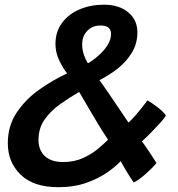

<svg xmlns="http://www.w3.org/2000/svg" viewBox="-20 -726 738 798"><path d="M222.5 52Q119.5 52 66 0.2Q12.5 -51.5 12.5 -131Q12.5 -202 48.5 -256.8Q84.5 -311.5 141 -352Q197.5 -392.5 259 -421Q241 -443 225.8 -475.8Q210.5 -508.5 210.5 -543Q210.5 -594.5 238 -631.2Q265.5 -668 311.2 -687.2Q357 -706.5 412 -706.5Q474.5 -706.5 512.8 -675Q551 -643.5 551 -591.5Q551 -546 529.2 -509Q507.5 -472 471.8 -443.2Q436 -414.5 393.5 -393Q407 -374.5 428.8 -342.5Q450.5 -310.5 473.8 -276.2Q497 -242 514 -216.5Q525 -226 541.5 -244.8Q558 -263.5 572.5 -282Q587 -300.5 592.5 -309Q608 -300.5 633 -281.8Q658 -263 669.5 -246Q664.5 -236 646.8 -216.2Q629 -196.5 607.8 -175Q586.5 -153.5 570 -138.5Q585.5 -117.5 601.5 -93.2Q617.5 -69 630.5 -48.5Q613.5 -28 586 -3.5Q558.5 21 536 32.5Q523.5 15.5 507 -12Q490.5 -39.5 481.5 -56.5Q463.5 -36 427.5 -10.5Q391.5 15 339.8 33.5Q288 52 222.5 52ZM345.5 -463Q368 -476 390 -495.5Q412 -515 426.8 -538Q441.5 -561 441.5 -585Q441.5 -620 397.5 -620Q364.5 -620 343 -598Q321.5 -576 321.5 -541.5Q321.5 -519 328.8 -498Q336 -477 345.5 -463ZM243 -52.5Q289 -52.5 325.8 -69.5Q362.5 -86.5 388.5 -108.5Q414.5 -130.5 429 -145.5Q411.5 -171.5 389.2 -208Q367 -244.5 345.8 -281Q324.5 -317.5 309 -344Q268.5 -320.5 229.5 -292.8Q190.5 -265 165.2 -229Q140 -193 140 -144Q140 -102.5 166.2 -77.5Q192.5 -52.5 243 -52.5Z"/></svg>

Font: Grandstander SemiBold
Style: Italic
Weight: 600
Italic angle: -15°
Designer: Tyler Finck
Foundry: Etcetera Type Co
Version: Version 1.200; ttfautohint (v1.8.3)